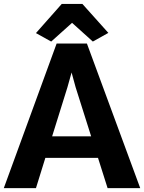

<svg xmlns="http://www.w3.org/2000/svg" viewBox="-27 -977 748 997"><path d="M-7.3 0H159.7L208.5 -157.2H481.9L531.7 0H701.2L424.3 -751H267.1ZM243.7 -269 323.2 -523.9 344.7 -600.6 365.7 -523.9 446.3 -269ZM238.8 -761.2 347.2 -858.4 455.1 -761.2 535.6 -806.2 400.9 -956.5H293.5L159.7 -805.2Z"/></svg>

Font: Merriweather Sans
Style: Bold
Weight: 700
Designer: Eben Sorkin ( eben@eyebytes.com )
Foundry: Eben Sorkin
Version: Version 1.003